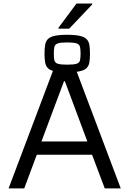

<svg xmlns="http://www.w3.org/2000/svg" viewBox="-20 -1054 724 1074"><path d="M28 0 287.6 -688H396L655.5 0H566L495.1 -188.3H185.8L115.5 0ZM211.8 -262.5H468.6L342.9 -599.5H337.9ZM355.1 -649.6Q310.2 -649.6 284.5 -655.4Q258.7 -661.2 247.1 -673.6Q235.5 -686 232.3 -705.9Q229 -725.8 229 -753.7Q229 -781.6 232.3 -801.8Q235.5 -822 247.1 -834.6Q258.7 -847.2 284.5 -853.3Q310.2 -859.4 355.4 -859.4Q400.6 -859.4 426.8 -853.3Q453.1 -847.2 464.9 -834.6Q476.8 -822 480.1 -801.8Q483.3 -781.6 483.3 -753.7Q483.3 -725.8 480.1 -705.9Q476.8 -686 464.9 -673.7Q452.9 -661.3 426.8 -655.5Q400.6 -649.6 355.1 -649.6ZM355.1 -692.3Q393 -692.3 408.6 -697.5Q424.3 -702.7 427.5 -716.4Q430.7 -730.1 430.7 -753.8Q430.7 -778.4 427.5 -792.1Q424.2 -805.7 408.6 -811.2Q393 -816.7 355.1 -816.7Q319 -816.7 303.3 -811.2Q287.6 -805.7 284.3 -792Q281.1 -778.3 281.1 -753.7Q281.1 -730.1 284.3 -716.4Q287.6 -702.7 303.3 -697.5Q319 -692.3 355.1 -692.3ZM307 -893.6V-898.6L408 -1034.3H495.9V-1029.3L367.1 -893.6Z"/></svg>

Font: Saira Thin
Style: Regular
Weight: 100
Designer: Hector Gatti with collaboration of the Omnibus-Type team
Foundry: Omnibus-Type
Version: Version 1.101